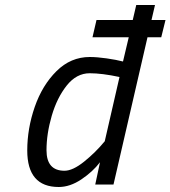

<svg xmlns="http://www.w3.org/2000/svg" viewBox="-20 -738 682 768"><path d="M625 -589H570L434 0H361L380 -89Q351 -51 305.5 -20.5Q260 10 215 10Q89 10 89 -136Q89 -224 119 -310.5Q149 -397 206 -453.5Q263 -510 339 -510Q368 -510 406.5 -504.5Q445 -499 472 -492L495 -589H350L366 -658H511L525 -718H600L586 -658H642ZM458 -430Q388 -445 339 -445Q286 -445 247 -396Q208 -347 187 -275Q166 -203 166 -137Q166 -55 238 -55Q271 -55 316.5 -91.5Q362 -128 399 -173Z"/></svg>

Font: Cairo
Style: Italic
Weight: 400
Italic angle: -13°
Designer: Mohamed Gaber, Accademia di Belle Arti di Urbino and others
Foundry: Kief Type Foundry, Accademia di Belle Arti di Urbino and others
Version: Version 3.011